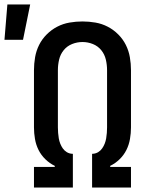

<svg xmlns="http://www.w3.org/2000/svg" viewBox="-69 -839 689 859"><path d="M257 0H83V-92H176V-97Q153 -108 134 -126.5Q115 -145 103.5 -168Q92 -191 87.5 -217Q83 -243 83 -269V-525Q83 -554 88 -583Q93 -612 106 -638Q119 -664 140 -685Q161 -706 187 -719.5Q213 -733 242 -738Q271 -743 300 -743Q329 -743 358 -738Q387 -733 413 -719.5Q439 -706 460 -685Q481 -664 494 -638Q507 -612 512 -583Q517 -554 517 -525V-269Q517 -243 512.5 -217Q508 -191 496.5 -168Q485 -145 466 -126.5Q447 -108 424 -97V-92H517V0H343V-151H347Q360 -152 370.5 -158.5Q381 -165 388 -175Q395 -185 399.5 -196.5Q404 -208 406 -220Q408 -232 409 -244.5Q410 -257 410 -269V-525Q410 -549 404.5 -572.5Q399 -596 384 -614.5Q369 -633 346.5 -642Q324 -651 300 -651Q276 -651 253.5 -642Q231 -633 216 -614.5Q201 -596 195.5 -572.5Q190 -549 190 -525V-269Q190 -257 191 -244.5Q192 -232 194 -220Q196 -208 200.5 -196.5Q205 -185 212 -175Q219 -165 229.5 -158.5Q240 -152 253 -151H257ZM-49 -661 -36 -819H66L34 -661Z"/></svg>

Font: Iosevka Semibold Extended
Style: Regular
Weight: 600
Width: 7
Monospace: yes
Designer: Belleve Invis
Foundry: Belleve Invis
Version: Version 32.5.0; ttfautohint (v1.8.4)